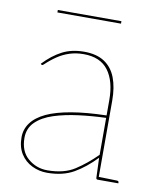

<svg xmlns="http://www.w3.org/2000/svg" viewBox="-76 -705 633 773"><g transform="rotate(10 240.5 -318.5)"><path d="M168 8Q136 8 107 -6Q78 -20 60.5 -47.5Q43 -75 43 -115Q43 -148 62.5 -174.5Q82 -201 122 -220Q161 -238 221.5 -248.5Q282 -259 365 -261V-324Q365 -401 332.5 -444.5Q300 -488 232 -488Q201 -488 174.5 -479.5Q148 -471 125 -455.5Q102 -440 80 -419Q78 -417 75.5 -416Q73 -415 71 -417L68 -420Q104 -458 142.5 -478Q181 -498 232 -498Q283 -498 315 -477Q347 -456 362 -417Q377 -378 377 -324V0H375Q371 0 369.5 -2Q368 -4 368 -8L365 -88Q323 -44 278 -18Q233 8 168 8ZM168 -2Q236 -2 280 -30.5Q324 -59 365 -100V-251Q308 -249 253 -242Q198 -235 153 -220.5Q108 -206 81.5 -180Q55 -154 55 -115Q55 -60 89 -31Q123 -2 168 -2ZM374 0 375 -12 452 -10Q454 -10 456.5 -8.5Q459 -7 459 -5V0ZM98 -635V-645H358V-635Z"/></g></svg>

Font: Aleo Thin
Style: Regular
Weight: 250
Designer: Alessio Laiso
Foundry: Alessio Laiso
Version: Version 2.001;gftools[0.9.29]